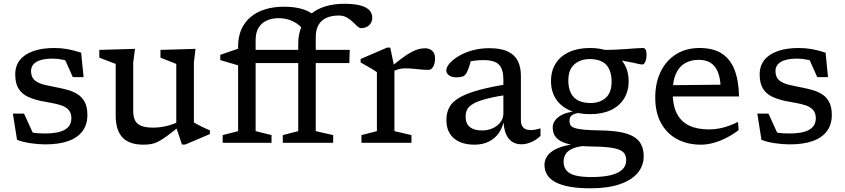

<svg xmlns="http://www.w3.org/2000/svg" viewBox="-20 -754 4462 1014"><path d="M266.5 -500.5Q302 -500.5 334.8 -494.8Q367.5 -489 408.5 -476L421.5 -346.5H364.5L309.5 -470L378 -418Q346 -431.5 315.2 -438Q284.5 -444.5 258.5 -444.5Q202 -444.5 173 -427.5Q144 -410.5 144 -378.5Q144 -346.5 163.2 -330.2Q182.5 -314 214 -306.5Q245.5 -299 282.5 -292Q310.5 -286.5 338.5 -278.8Q366.5 -271 390 -256.2Q413.5 -241.5 427.5 -215.2Q441.5 -189 441.5 -147Q441.5 -96.5 416 -61.8Q390.5 -27 341 -9.2Q291.5 8.5 219 8.5Q181.5 8.5 140 2.2Q98.5 -4 70 -15.5L48 -154H107L169.5 -17L108 -66Q126.5 -59 145 -55.2Q163.5 -51.5 182 -50.2Q200.5 -49 218 -49Q288 -49 322.5 -69Q357 -89 357 -129.5Q357 -158 342 -174Q327 -190 302.5 -198Q278 -206 249.2 -210.8Q220.5 -215.5 192.5 -221.5Q156 -229.5 125.8 -243.8Q95.5 -258 78 -285.8Q60.5 -313.5 60.5 -361Q60.5 -406.5 85.5 -437.5Q110.5 -468.5 157 -484.5Q203.5 -500.5 266.5 -500.5Z M683.5 -168Q683.5 -136.5 693.8 -117Q704 -97.5 727.5 -88.8Q751 -80 789.5 -80Q823 -80 857.2 -88Q891.5 -96 916 -108L926.5 -86Q887.5 -54.5 861.2 -35.2Q835 -16 815.8 -6.2Q796.5 3.5 778.5 6.8Q760.5 10 737.5 10Q661.5 10 626.2 -28.8Q591 -67.5 591 -144V-416.5L504.5 -449.5V-490.5L693 -496L683.5 -424ZM941 9.5 911 -80.5V-416.5L827.5 -449.5V-490.5L1012.5 -496L1004 -424V-107Q1008.5 -104.5 1019 -98.8Q1029.5 -93 1042.8 -86.5Q1056 -80 1068.2 -74.2Q1080.5 -68.5 1088.5 -65.5V-46L958 9.5Z M1414 0H1156V-40.5L1237.5 -61.5V-508Q1237.5 -560.5 1255.2 -599.8Q1273 -639 1305.2 -665.5Q1337.5 -692 1381.5 -705.2Q1425.5 -718.5 1477.5 -718.5Q1521.5 -718.5 1554 -711.8Q1586.5 -705 1610 -692.8Q1633.5 -680.5 1650 -663L1586.5 -590.5Q1565.5 -622 1529.8 -640Q1494 -658 1452.5 -658Q1415 -658 1387.5 -645Q1360 -632 1345 -606.5Q1330 -581 1330 -542.5V-61.5L1414 -40.5ZM1825 -421H1260L1237.5 -409L1143.5 -436.5V-464.5L1245.5 -499.5L1284 -490.5H1827ZM1647.5 -61.5 1739.5 -40.5V0H1473.5V-40.5L1555 -61.5V-521Q1555 -574.5 1572.8 -614.5Q1590.5 -654.5 1623 -681Q1655.5 -707.5 1699.8 -720.8Q1744 -734 1796.5 -734Q1853 -734 1885.5 -724.5Q1918 -715 1932 -698.8Q1946 -682.5 1946 -661.5Q1946 -644.5 1938.2 -631.8Q1930.5 -619 1917.2 -612.2Q1904 -605.5 1887 -605.5Q1877.5 -605.5 1866.8 -615.5Q1856 -625.5 1842.5 -638.8Q1829 -652 1811 -662Q1793 -672 1769 -672Q1732 -672 1704.5 -660Q1677 -648 1662.2 -622.5Q1647.5 -597 1647.5 -556.5Z M2224.5 -499Q2248.5 -499 2263 -485.2Q2277.5 -471.5 2277.5 -447Q2277.5 -417.5 2267.5 -401.2Q2257.5 -385 2244 -385Q2223 -385 2202.5 -387Q2182 -389 2161.5 -391Q2141 -393 2120.5 -393Q2108.5 -393 2096.5 -391Q2084.5 -389 2071.8 -384.2Q2059 -379.5 2045 -370.5L2030.5 -388Q2070 -422 2099 -443.8Q2128 -465.5 2150 -477.5Q2172 -489.5 2189.8 -494.2Q2207.5 -499 2224.5 -499ZM2063 -397.5V-61.5L2153 -40.5V0H1889V-40.5L1970.5 -61.5V-373Q1964 -378 1950.8 -386Q1937.5 -394 1920.2 -404Q1903 -414 1884.5 -424V-442.5L2024 -502.5H2041Z M2696 -315.5 2680.5 -257Q2601.5 -245.5 2553.8 -233.2Q2506 -221 2481 -207Q2456 -193 2447.5 -176.2Q2439 -159.5 2439 -138Q2439 -102 2461 -83.5Q2483 -65 2525.5 -65Q2557 -65 2582.8 -77Q2608.5 -89 2623.5 -109.2Q2638.5 -129.5 2638.5 -154.5V-335Q2638.5 -387 2615.8 -411.8Q2593 -436.5 2534.5 -436.5Q2506.5 -436.5 2482.5 -433.2Q2458.5 -430 2437 -424L2472 -457Q2468 -438 2464 -422.8Q2460 -407.5 2455.5 -395.2Q2451 -383 2445.5 -372Q2437 -355 2423.8 -350.2Q2410.5 -345.5 2392.5 -345.5Q2365.5 -345.5 2351.2 -356.2Q2337 -367 2337 -382Q2337 -399 2354.2 -419Q2371.5 -439 2402 -457.5Q2432.5 -476 2474 -487.8Q2515.5 -499.5 2564 -499.5Q2625.5 -499.5 2662 -482Q2698.5 -464.5 2714.8 -432Q2731 -399.5 2731 -355V-120Q2731 -101.5 2737 -89.8Q2743 -78 2754.8 -72.5Q2766.5 -67 2783.5 -67Q2795 -67 2808 -69.5Q2821 -72 2834.5 -76V-36.5Q2811.5 -14 2784.8 -3Q2758 8 2734 8Q2704.5 8 2683.5 -6.2Q2662.5 -20.5 2651.2 -49.2Q2640 -78 2638.5 -122L2642.5 -123.5Q2636 -83 2615.5 -53Q2595 -23 2562.2 -6.5Q2529.5 10 2486.5 10Q2416 10 2376.8 -24Q2337.5 -58 2337.5 -120.5Q2337.5 -156.5 2351.8 -185.2Q2366 -214 2404.2 -237.2Q2442.5 -260.5 2513 -279.5Q2583.5 -298.5 2696 -315.5Z M3099 240.5Q3034.5 240.5 2988.2 232Q2942 223.5 2912.5 207.5Q2883 191.5 2869.2 168.5Q2855.5 145.5 2855.5 116.5Q2855.5 96 2866 76.8Q2876.5 57.5 2900 42.2Q2923.5 27 2960.5 17Q2997.5 7 3050.5 4.5H3088V14.5Q3037 17.5 3008.2 29Q2979.5 40.5 2968 58.8Q2956.5 77 2956.5 100Q2956.5 127.5 2971.2 145.8Q2986 164 3018.2 172.5Q3050.5 181 3103 181Q3166 181 3206.8 170.8Q3247.5 160.5 3267.2 140.8Q3287 121 3287 93Q3287 74.5 3280.2 61Q3273.5 47.5 3254.2 38.5Q3235 29.5 3198.2 24.8Q3161.5 20 3101.5 19.5Q3041.5 18.5 3002 11Q2962.5 3.5 2940 -9.5Q2917.5 -22.5 2908.2 -40.5Q2899 -58.5 2899 -80.5Q2899 -113.5 2931.8 -137.8Q2964.5 -162 3038 -170L3043.5 -158.5Q3015 -155.5 3001.2 -145.8Q2987.5 -136 2987.5 -115.5Q2987.5 -103 2992.5 -93.8Q2997.5 -84.5 3014 -78.5Q3030.5 -72.5 3064.5 -69.2Q3098.5 -66 3156 -65Q3214 -64 3256.2 -56.2Q3298.5 -48.5 3325.8 -32.5Q3353 -16.5 3366.2 9Q3379.5 34.5 3379.5 71.5Q3379.5 121.5 3347.2 159.8Q3315 198 3252.2 219.2Q3189.5 240.5 3099 240.5ZM3096 -151Q3033 -151 2986.5 -172.2Q2940 -193.5 2915 -232.8Q2890 -272 2890 -325.5Q2890 -380 2915 -419.2Q2940 -458.5 2986.5 -479.5Q3033 -500.5 3096 -500.5Q3143.5 -500.5 3181 -488.5Q3218.5 -476.5 3245 -453.8Q3271.5 -431 3285.8 -398.8Q3300 -366.5 3300 -325.5Q3300 -272 3275.2 -232.5Q3250.5 -193 3204.8 -172Q3159 -151 3096 -151ZM3100 -210Q3147.5 -210 3178.8 -237.2Q3210 -264.5 3210 -322Q3210 -381.5 3181.8 -411.8Q3153.5 -442 3094.5 -442Q3046.5 -442 3014 -414.8Q2981.5 -387.5 2981.5 -329.5Q2981.5 -270.5 3010.8 -240.2Q3040 -210 3100 -210ZM3178.5 -445 3152 -491.5Q3186 -490 3220 -491.2Q3254 -492.5 3284.2 -494.8Q3314.5 -497 3338 -498.8Q3361.5 -500.5 3375 -500.5Q3384.5 -500.5 3389.5 -492.2Q3394.5 -484 3394.5 -465.5Q3394.5 -443 3388 -428.2Q3381.5 -413.5 3373 -413.5Q3363.5 -413.5 3351 -416.5Q3338.5 -419.5 3318 -424Q3297.5 -428.5 3264 -434Q3230.5 -439.5 3178.5 -445Z M3674.5 -500.5Q3747.5 -500.5 3792.8 -470.8Q3838 -441 3859.8 -384Q3881.5 -327 3883 -244.5H3518L3516 -304L3816 -307L3786 -294Q3784 -344.5 3770.2 -376.2Q3756.5 -408 3731.5 -423Q3706.5 -438 3671 -438Q3627.5 -438 3596.5 -419.5Q3565.5 -401 3549 -363Q3532.5 -325 3532.5 -265Q3532.5 -198.5 3554.2 -155.2Q3576 -112 3618.8 -91.2Q3661.5 -70.5 3725 -70.5Q3754.5 -70.5 3781.2 -76Q3808 -81.5 3832 -90.5Q3856 -99.5 3877.5 -110L3881 -67Q3850 -43 3815.8 -25.8Q3781.5 -8.5 3747.5 0.8Q3713.5 10 3682.5 10Q3609.5 10 3555.2 -19.5Q3501 -49 3470.8 -104.5Q3440.5 -160 3440.5 -238.5Q3440.5 -317 3469.5 -376Q3498.5 -435 3551 -467.8Q3603.5 -500.5 3674.5 -500.5Z M4198 -500.5Q4233.5 -500.5 4266.2 -494.8Q4299 -489 4340 -476L4353 -346.5H4296L4241 -470L4309.5 -418Q4277.5 -431.5 4246.8 -438Q4216 -444.5 4190 -444.5Q4133.5 -444.5 4104.5 -427.5Q4075.5 -410.5 4075.5 -378.5Q4075.5 -346.5 4094.8 -330.2Q4114 -314 4145.5 -306.5Q4177 -299 4214 -292Q4242 -286.5 4270 -278.8Q4298 -271 4321.5 -256.2Q4345 -241.5 4359 -215.2Q4373 -189 4373 -147Q4373 -96.5 4347.5 -61.8Q4322 -27 4272.5 -9.2Q4223 8.5 4150.5 8.5Q4113 8.5 4071.5 2.2Q4030 -4 4001.5 -15.5L3979.5 -154H4038.5L4101 -17L4039.5 -66Q4058 -59 4076.5 -55.2Q4095 -51.5 4113.5 -50.2Q4132 -49 4149.5 -49Q4219.5 -49 4254 -69Q4288.5 -89 4288.5 -129.5Q4288.5 -158 4273.5 -174Q4258.5 -190 4234 -198Q4209.5 -206 4180.8 -210.8Q4152 -215.5 4124 -221.5Q4087.5 -229.5 4057.2 -243.8Q4027 -258 4009.5 -285.8Q3992 -313.5 3992 -361Q3992 -406.5 4017 -437.5Q4042 -468.5 4088.5 -484.5Q4135 -500.5 4198 -500.5Z"/></svg>

Font: Newsreader 9pt
Style: Regular
Weight: 400
Designer: Hugues Gentile
Foundry: Production Type
Version: Version 1.003